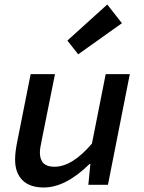

<svg xmlns="http://www.w3.org/2000/svg" viewBox="-20 -820 640 852"><path d="M174 12Q112 12 79.5 -20.5Q47 -53 47 -112Q47 -144 56 -189L116 -491H224L166 -202Q157 -161 157 -143Q157 -80 221 -80Q301 -80 388 -183L449 -491H556L459 0H372L381 -92H377Q271 12 174 12ZM327 -579 279 -640 456 -800 521 -717Z"/></svg>

Font: TypoPRO Source Code Pro
Style: Italic
Weight: 600
Italic angle: -11°
Monospace: yes
Designer: Paul D. Hunt, Teo Tuominen
Foundry: Adobe Systems Incorporated
Version: Version 1.030;PS 1.0;hotconv 1.0.84;makeotf.lib2.5.63406